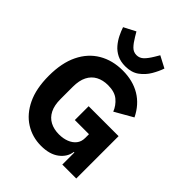

<svg xmlns="http://www.w3.org/2000/svg" viewBox="-264 -1093 1247 1247"><g transform="rotate(45 359.5 -470.0)"><path d="M520 0V-111H515Q508 -59 461.5 -23.5Q415 12 336 12Q256 12 191 -29Q126 -70 88 -149.5Q50 -229 50 -346Q50 -464 89.5 -545Q129 -626 200.5 -668Q272 -710 366 -710Q459 -710 527.5 -669Q596 -628 635 -548L511 -477Q495 -518 461 -546.5Q427 -575 366 -575Q319 -575 284 -556.5Q249 -538 230 -500.5Q211 -463 211 -405V-293Q211 -235 230 -197.5Q249 -160 284 -141.5Q319 -123 366 -123Q404 -123 435 -135Q466 -147 484.5 -170Q503 -193 503 -227V-262H373V-389H648V0ZM358 -740Q314 -740 282 -756Q250 -772 228 -798Q206 -824 191.5 -853.5Q177 -883 168 -910L249 -952L268 -920Q290 -883 310 -863Q330 -843 358 -843Q386 -843 406.5 -863Q427 -883 449 -920L468 -952L548 -910Q536 -874 513 -834.5Q490 -795 452.5 -767.5Q415 -740 358 -740Z"/></g></svg>

Font: IBM Plex Sans Var
Style: Regular
Weight: 400
Designer: Mike Abbink, Paul van der Laan, Pieter van Rosmalen
Foundry: Bold Monday
Version: Version 3.000